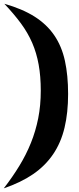

<svg xmlns="http://www.w3.org/2000/svg" viewBox="-30 -861 425 1029"><path d="M335 -357.4Q335 -256.8 315.9 -176.8Q296.9 -96.7 254.9 -34.7Q212.9 27.3 147.5 72.3Q82 117.2 -9.8 148.4Q37.1 87.9 73.7 27.8Q110.4 -32.2 135.7 -95.2Q161.1 -158.2 174.8 -227.1Q188.5 -295.9 188.5 -375Q188.5 -452.1 177.2 -514.6Q166 -577.1 142.6 -631.3Q119.1 -685.5 82 -735.8Q44.9 -786.1 -6.8 -840.8Q89.8 -813.5 155.3 -772Q220.7 -730.5 260.7 -671.9Q300.8 -613.3 317.9 -535.2Q335 -457 335 -357.4Z"/></svg>

Font: Fontdiner Swanky
Style: Regular
Weight: 400
Designer: Font Diner, Inc
Foundry: Font Diner, Inc
Version: Version 1.000